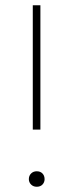

<svg xmlns="http://www.w3.org/2000/svg" viewBox="-20 -702 280 732"><path d="M134 -682V-208H105V-682ZM120 -49Q134 -49 142 -40.5Q150 -32 150 -19Q150 -7 142 1.5Q134 10 120 10Q107 10 98.5 1.5Q90 -7 90 -19Q90 -32 98.5 -40.5Q107 -49 120 -49Z"/></svg>

Font: Firava
Style: Regular
Weight: 400
Designer: Carrois Corporate & Edenspiekermann AG
Foundry: Greg Finn Gibson
Version: Version 5.000